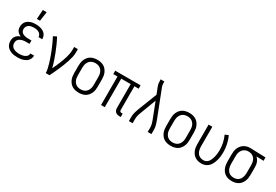

<svg xmlns="http://www.w3.org/2000/svg" viewBox="51 -1727 3898 2712"><g transform="rotate(30 2000.0 -371.5)"><path d="M247 8Q224 8 200.5 5Q177 2 154.5 -5.5Q132 -13 112 -26Q92 -39 77.5 -57.5Q63 -76 56.5 -99Q50 -122 50 -146Q50 -167 56 -188Q62 -209 75.5 -225.5Q89 -242 107.5 -253.5Q126 -265 147 -271Q129 -278 113.5 -288.5Q98 -299 86.5 -314Q75 -329 70.5 -347.5Q66 -366 66 -384Q66 -406 72 -427.5Q78 -449 91 -466.5Q104 -484 122.5 -496Q141 -508 161.5 -515.5Q182 -523 203.5 -525.5Q225 -528 247 -528Q268 -528 289 -525.5Q310 -523 330 -516.5Q350 -510 368.5 -499Q387 -488 400.5 -472Q414 -456 421 -435.5Q428 -415 428 -394V-389H367V-392Q367 -412 355 -429.5Q343 -447 325.5 -456.5Q308 -466 287.5 -469.5Q267 -473 247 -473Q226 -473 205 -469Q184 -465 166 -454Q148 -443 137.5 -424Q127 -405 127 -383Q127 -369 131.5 -355.5Q136 -342 145.5 -331.5Q155 -321 167.5 -314.5Q180 -308 194 -304.5Q208 -301 222 -299.5Q236 -298 250 -298H305V-243H250Q234 -243 218 -241.5Q202 -240 187 -235.5Q172 -231 157.5 -224Q143 -217 132 -205.5Q121 -194 116 -178.5Q111 -163 111 -147Q111 -131 116 -115.5Q121 -100 131 -88Q141 -76 155 -68Q169 -60 184.5 -55.5Q200 -51 215.5 -49Q231 -47 247 -47Q262 -47 276.5 -48.5Q291 -50 305.5 -53Q320 -56 333.5 -62Q347 -68 358.5 -77.5Q370 -87 376.5 -100.5Q383 -114 383 -129V-131H444V-128Q444 -105 435.5 -84Q427 -63 412 -46.5Q397 -30 377 -19.5Q357 -9 335.5 -2.5Q314 4 291.5 6Q269 8 247 8ZM219 -600 229 -751H292L270 -600Z M710 0Q710 -33 702.5 -66Q695 -99 686 -131Q677 -163 666.5 -194.5Q656 -226 644.5 -257.5Q633 -289 620.5 -320Q608 -351 594.5 -381.5Q581 -412 567 -442Q553 -472 537 -502L590 -528Q617 -478 640.5 -425.5Q664 -373 684.5 -320Q705 -267 723.5 -213Q742 -159 755 -104Q769 -133 782 -162Q795 -191 807.5 -221Q820 -251 831 -281Q842 -311 851 -342Q860 -373 866.5 -404.5Q873 -436 873 -468V-520H934V-468Q934 -426 924.5 -385.5Q915 -345 902 -305.5Q889 -266 873.5 -227.5Q858 -189 841.5 -150.5Q825 -112 807 -74.5Q789 -37 771 0Z M1250 8Q1223 8 1196.5 2.5Q1170 -3 1146.5 -16Q1123 -29 1105.5 -50Q1088 -71 1077 -95.5Q1066 -120 1062 -146.5Q1058 -173 1058 -200V-320Q1058 -347 1062 -373.5Q1066 -400 1077 -424.5Q1088 -449 1105.5 -470Q1123 -491 1146.5 -504Q1170 -517 1196.5 -522.5Q1223 -528 1250 -528Q1277 -528 1303.5 -522.5Q1330 -517 1353.5 -504Q1377 -491 1394.5 -470Q1412 -449 1423 -424.5Q1434 -400 1438 -373.5Q1442 -347 1442 -320V-200Q1442 -173 1438 -146.5Q1434 -120 1423 -95.5Q1412 -71 1394.5 -50Q1377 -29 1353.5 -16Q1330 -3 1303.5 2.5Q1277 8 1250 8ZM1250 -47Q1269 -47 1288 -51.5Q1307 -56 1323 -66.5Q1339 -77 1350.5 -92Q1362 -107 1369 -125Q1376 -143 1378.5 -162Q1381 -181 1381 -200V-320Q1381 -339 1378.5 -358Q1376 -377 1369 -395Q1362 -413 1350.5 -428Q1339 -443 1323 -453.5Q1307 -464 1288 -468.5Q1269 -473 1250 -473Q1231 -473 1212 -468.5Q1193 -464 1177 -453.5Q1161 -443 1149.5 -428Q1138 -413 1131 -395Q1124 -377 1121.5 -358Q1119 -339 1119 -320V-200Q1119 -181 1121.5 -162Q1124 -143 1131 -125Q1138 -107 1149.5 -92Q1161 -77 1177 -66.5Q1193 -56 1212 -51.5Q1231 -47 1250 -47Z M1938 8H1918Q1900 8 1882.5 3.5Q1865 -1 1852 -13Q1839 -25 1833 -42Q1827 -59 1827 -77V-465H1673V0H1612V-465H1543V-520H1957V-465H1888V-77Q1888 -71 1889.5 -65Q1891 -59 1895.5 -55Q1900 -51 1906 -49Q1912 -47 1918 -47H1938Z M2066 0V-74Q2066 -92 2069 -110Q2072 -128 2077 -145.5Q2082 -163 2088 -180.5Q2094 -198 2100 -215L2218 -517L2174 -629Q2165 -652 2162.5 -677.5Q2160 -703 2160 -728V-735H2220V-728Q2220 -708 2222 -688Q2224 -668 2231 -649L2400 -215Q2406 -198 2412 -180.5Q2418 -163 2423 -145.5Q2428 -128 2431 -110Q2434 -92 2434 -74V0H2373V-74Q2373 -89 2370.5 -104.5Q2368 -120 2363.5 -135.5Q2359 -151 2354 -165.5Q2349 -180 2343 -195L2249 -438L2157 -195Q2151 -181 2146 -166Q2141 -151 2136.5 -135.5Q2132 -120 2129.5 -104.5Q2127 -89 2127 -74V0Z M2750 8Q2723 8 2696.5 2.5Q2670 -3 2646.5 -16Q2623 -29 2605.5 -50Q2588 -71 2577 -95.5Q2566 -120 2562 -146.5Q2558 -173 2558 -200V-320Q2558 -347 2562 -373.5Q2566 -400 2577 -424.5Q2588 -449 2605.5 -470Q2623 -491 2646.5 -504Q2670 -517 2696.5 -522.5Q2723 -528 2750 -528Q2777 -528 2803.5 -522.5Q2830 -517 2853.5 -504Q2877 -491 2894.5 -470Q2912 -449 2923 -424.5Q2934 -400 2938 -373.5Q2942 -347 2942 -320V-200Q2942 -173 2938 -146.5Q2934 -120 2923 -95.5Q2912 -71 2894.5 -50Q2877 -29 2853.5 -16Q2830 -3 2803.5 2.5Q2777 8 2750 8ZM2750 -47Q2769 -47 2788 -51.5Q2807 -56 2823 -66.5Q2839 -77 2850.5 -92Q2862 -107 2869 -125Q2876 -143 2878.5 -162Q2881 -181 2881 -200V-320Q2881 -339 2878.5 -358Q2876 -377 2869 -395Q2862 -413 2850.5 -428Q2839 -443 2823 -453.5Q2807 -464 2788 -468.5Q2769 -473 2750 -473Q2731 -473 2712 -468.5Q2693 -464 2677 -453.5Q2661 -443 2649.5 -428Q2638 -413 2631 -395Q2624 -377 2621.5 -358Q2619 -339 2619 -320V-200Q2619 -181 2621.5 -162Q2624 -143 2631 -125Q2638 -107 2649.5 -92Q2661 -77 2677 -66.5Q2693 -56 2712 -51.5Q2731 -47 2750 -47Z M3254 8Q3227 8 3201 2.5Q3175 -3 3152 -16.5Q3129 -30 3112 -51Q3095 -72 3084.5 -96.5Q3074 -121 3070 -147Q3066 -173 3066 -200V-520H3127V-200Q3127 -181 3129.5 -162.5Q3132 -144 3138.5 -126Q3145 -108 3156 -92.5Q3167 -77 3182.5 -66.5Q3198 -56 3216.5 -51.5Q3235 -47 3254 -47Q3273 -47 3290.5 -54.5Q3308 -62 3321 -75Q3334 -88 3343 -104.5Q3352 -121 3358.5 -138.5Q3365 -156 3369 -174Q3373 -192 3376 -210.5Q3379 -229 3380.5 -247.5Q3382 -266 3382 -285Q3382 -343 3369.5 -400.5Q3357 -458 3333 -511L3388 -534Q3415 -475 3428.5 -412Q3442 -349 3442 -285Q3442 -252 3438.5 -220Q3435 -188 3426.5 -156.5Q3418 -125 3404.5 -95.5Q3391 -66 3369.5 -42Q3348 -18 3317 -5Q3286 8 3254 8Z M3746 8Q3719 8 3693 2.5Q3667 -3 3644 -16.5Q3621 -30 3604 -51Q3587 -72 3576.5 -96.5Q3566 -121 3562 -147Q3558 -173 3558 -200V-320Q3558 -346 3561.5 -371.5Q3565 -397 3575 -420.5Q3585 -444 3601 -464.5Q3617 -485 3638.5 -499Q3660 -513 3684.5 -520.5Q3709 -528 3735 -528H3750L3994 -520V-465L3876 -469Q3892 -455 3903.5 -437.5Q3915 -420 3922 -401Q3929 -382 3931.5 -361.5Q3934 -341 3934 -320V-200Q3934 -173 3930 -147Q3926 -121 3915.5 -96.5Q3905 -72 3888 -51Q3871 -30 3848 -16.5Q3825 -3 3799 2.5Q3773 8 3746 8ZM3746 -47Q3765 -47 3783.5 -51.5Q3802 -56 3817.5 -66.5Q3833 -77 3844 -92.5Q3855 -108 3861.5 -126Q3868 -144 3870.5 -162.5Q3873 -181 3873 -200V-320Q3873 -346 3868 -372.5Q3863 -399 3849 -421.5Q3835 -444 3811.5 -457.5Q3788 -471 3761 -472L3750 -473H3741Q3723 -473 3705 -467Q3687 -461 3672.5 -450.5Q3658 -440 3647 -424.5Q3636 -409 3629.5 -392Q3623 -375 3621 -356.5Q3619 -338 3619 -320V-200Q3619 -181 3621.5 -162.5Q3624 -144 3630.5 -126Q3637 -108 3648 -92.5Q3659 -77 3674.5 -66.5Q3690 -56 3708.5 -51.5Q3727 -47 3746 -47Z"/></g></svg>

Font: Iosevka Term Curly Light
Style: Regular
Weight: 300
Designer: Belleve Invis
Foundry: Belleve Invis
Version: Version 32.3.0